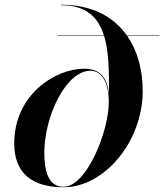

<svg xmlns="http://www.w3.org/2000/svg" viewBox="-20 -780 692 810"><path d="M222.5 -630V-628H419.5C439.5 -561.5 440.5 -475 439.5 -384C431.5 -452.5 404.5 -490 334 -490C213 -490 40 -380 40 -175C40 -45 120 10 248.5 10C422 10 582 -185 582 -395C582 -483.5 561 -564.5 517 -628H652.5V-630H515.5C460 -709.5 368 -760 237.5 -760V-758C343.5 -758 394.5 -707.5 418.5 -630ZM167 -135C167 -291.5 259.5 -481.5 361 -481.5C420 -481.5 439 -412.5 439 -350C439 -223.5 344.5 8 248 8C181.5 8 167 -63.5 167 -135Z"/></svg>

Font: Bodoni* 96pt Medium
Style: Italic
Weight: 500
Italic angle: -13°
Version: Version 2.3